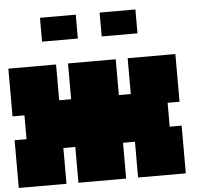

<svg xmlns="http://www.w3.org/2000/svg" viewBox="-58 -939 1116 1002"><g transform="rotate(-5 500.0 -437.5)"><path d="M625 0H875V-250H812.5V-375H875V-625H625V-437.5H562.5V-625H312.5V-437.5H250V-625H0V-375H62.5V-250H0V0H250V-187.5H312.5V0H562.5V-187.5H625ZM500 -750H687.5V-875H500ZM187.5 -750H375V-875H187.5Z"/></g></svg>

Font: Faithful 32x
Style: Bold
Weight: 400
Foundry: Faithful Resource Pack
Version: Version 1.0; January 27, 2023